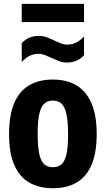

<svg xmlns="http://www.w3.org/2000/svg" viewBox="-20 -970 551 1000"><path d="M255.4 10.4Q183.5 10.4 132.4 -19.1Q81.2 -48.7 54.2 -110.8Q27.2 -172.9 27.2 -270.7Q27.2 -370.2 54.1 -433.2Q81.1 -496.1 132.2 -525.9Q183.2 -555.7 255.4 -555.7Q327.2 -555.7 378.4 -525.2Q429.5 -494.7 456.6 -431.9Q483.6 -369.2 483.6 -272.1Q483.6 -173.6 456.6 -111.1Q429.7 -48.7 378.6 -19.1Q327.5 10.4 255.4 10.4ZM255.4 -99.1Q280.7 -99.1 298.4 -112.6Q316 -126.1 325.3 -163Q334.6 -200 334.6 -270.1Q334.6 -342.2 325.1 -380.2Q315.6 -418.1 297.8 -432.2Q280 -446.2 255.4 -446.2Q230.7 -446.2 212.9 -432.4Q195.1 -418.6 185.7 -381.1Q176.2 -343.5 176.2 -272.7Q176.2 -201.3 185.5 -163.8Q194.8 -126.3 212.4 -112.7Q230 -99.1 255.4 -99.1ZM328.4 -644.4Q305.9 -644.4 285.7 -652.2Q265.6 -660 246.8 -668.9Q229.6 -676.9 213.5 -683.3Q197.4 -689.7 180.9 -689.7Q155 -689.7 134.5 -679.5Q114 -669.2 93.2 -647.4V-745Q127.1 -783 182.3 -783Q205.3 -783 225.4 -775.2Q245.5 -767.4 264 -758.5Q281.1 -750.8 297.3 -744.2Q313.5 -737.7 329.8 -737.7Q355.9 -737.7 376.6 -748.1Q397.3 -758.5 417.6 -780V-682.4Q383.6 -644.4 328.4 -644.4ZM93.2 -855V-950H417.6V-855Z"/></svg>

Font: Encode Sans Condensed Thin
Style: Regular
Weight: 100
Width: 3
Designer: Multiple Designers
Foundry: Impallari Type
Version: Version 3.002